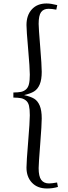

<svg xmlns="http://www.w3.org/2000/svg" viewBox="-20 -845 385 1094"><path d="M248 229Q193.4 229 162.1 196Q130.9 163.1 130.9 109.9Q130.9 78.1 140.4 -36.9Q149.9 -151.9 149.9 -188Q149.9 -222.2 145.3 -242.2Q140.6 -262.2 127.7 -272.5Q114.7 -282.7 99.6 -285.6Q84.5 -288.6 56.2 -289.1V-317.9Q84 -318.4 99.6 -321.5Q115.2 -324.7 127.7 -335.2Q140.1 -345.7 145 -366Q149.9 -386.2 149.9 -419.9Q149.9 -457 140.4 -564.7Q130.9 -672.4 130.9 -702.1Q130.9 -758.3 161.4 -791.7Q191.9 -825.2 245.1 -825.2Q270 -825.2 306.2 -815.9L300.8 -790Q275.4 -794.9 256.8 -794.9Q228 -794.9 214.1 -775.9Q200.2 -756.8 200.2 -709Q200.2 -685.5 209 -578.9Q217.8 -472.2 217.8 -436Q217.8 -391.1 206.3 -364Q194.8 -336.9 174.3 -324.2Q153.8 -311.5 117.2 -303.2Q154.3 -294.9 174.6 -282.7Q194.8 -270.5 206.3 -243.4Q217.8 -216.3 217.8 -169.9Q217.8 -134.8 209 -22.5Q200.2 89.8 200.2 112.8Q200.2 160.2 215.1 180.2Q230 200.2 259.8 200.2Q275.4 200.2 305.2 194.8L310.1 220.2Q280.3 229 248 229Z"/></svg>

Font: Literata Light
Style: Regular
Weight: 300
Designer: Latin by Veronika Burian and Jose Scaglione. Greek by Irene Vlachou. Cyrillic by Vera Evstafieva.
Foundry: TypeTogether
Version: Version 3.021